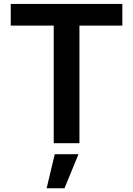

<svg xmlns="http://www.w3.org/2000/svg" viewBox="-20 -748 695 1003"><path d="M36.1 -614.3V-727.5H619.1V-614.3H395V0H260.7V-614.3ZM223.6 235.4 266.1 57.6H390.1L316.9 235.4Z"/></svg>

Font: V-Inter
Style: SemiBold-600
Weight: 600
Designer: Rasmus Andersson
Foundry: rsms
Version: Version 4.000;git-4146feb